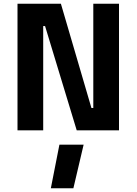

<svg xmlns="http://www.w3.org/2000/svg" viewBox="-20 -700 733 1031"><path d="M74 0V-680H307L471 -120H481V-680H619V0H392L222 -560H212V0ZM253 311 299 77H429L374 311Z"/></svg>

Font: Titillium Web
Style: Bold
Weight: 700
Designer: Mohamed Gaber, Accademia di Belle Arti di Urbino
Foundry: Kief Type Foundry, Accademia di Belle Arti di Urbino
Version: Version 3.000